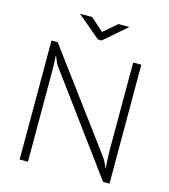

<svg xmlns="http://www.w3.org/2000/svg" viewBox="-128 -991 964 1092"><g transform="rotate(15 354.5 -445.0)"><path d="M89.8 -700.7H126L544.4 -136.7Q551.3 -127.4 560.5 -108.9Q569.8 -90.3 574.2 -80.1H576.2Q573.7 -98.1 572.3 -130.9Q570.8 -163.6 570.8 -192.4V-700.2H618.7L619.1 0H581.1L163.1 -568.8Q156.7 -577.1 150.1 -592.3Q143.6 -607.4 137.7 -622.6H134.8Q136.7 -612.3 137.7 -579.3Q138.7 -546.4 138.7 -516.1V0H89.8ZM206.5 -889.6H277.8L355 -822.3L433.1 -889.6H497.6L365.2 -774.9H343.3Z"/></g></svg>

Font: DavidDev Light
Style: Regular
Weight: 300
Designer: David.dev
Foundry: David.dev
Version: Version 1.001;FEAKit 1.0